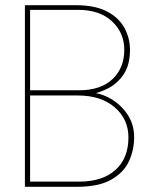

<svg xmlns="http://www.w3.org/2000/svg" viewBox="-20 -720 587 740"><path d="M76 0V-700H271Q346 -700 392 -676Q438 -652 459.5 -612.5Q481 -573 481 -528Q481 -471 457.5 -435Q434 -399 397.5 -380Q361 -361 322 -355V-364Q365 -363 405 -340.5Q445 -318 471 -279.5Q497 -241 497 -191Q497 -142 477 -98.5Q457 -55 408.5 -27.5Q360 0 276 0ZM96 -20H285Q375 -20 425 -65Q475 -110 475 -190Q475 -261 422 -306.5Q369 -352 280 -352H96ZM96 -372H284Q368 -372 413.5 -415Q459 -458 459 -528Q459 -594 411.5 -638Q364 -682 281 -682H96Z"/></svg>

Font: DM Sans 17pt Thin
Style: Regular
Weight: 250
Version: Version 4.004;gftools[0.9.30]